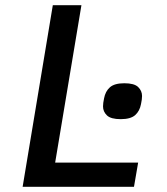

<svg xmlns="http://www.w3.org/2000/svg" viewBox="-20 -718 640 738"><path d="M67 0 183 -698H293L192 -93H511L495 0ZM444 -260Q406 -260 391 -274.5Q376 -289 376 -309Q376 -315 377 -323Q378 -331 380 -340Q385 -367 402.5 -382.5Q420 -398 458 -398Q496 -398 511 -383.5Q526 -369 526 -349Q526 -343 525 -335Q524 -327 522 -318Q517 -291 499.5 -275.5Q482 -260 444 -260Z"/></svg>

Font: IBM Plex Mono Medium
Style: Italic
Weight: 500
Italic angle: -9°
Monospace: yes
Designer: Mike Abbink, Paul van der Laan, Pieter van Rosmalen
Foundry: Bold Monday
Version: Version 2.3